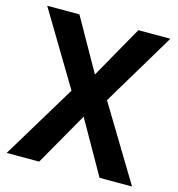

<svg xmlns="http://www.w3.org/2000/svg" viewBox="-107 -813 840 906"><g transform="rotate(15 313.0 -360.0)"><path d="M614 -720.3 400 -363 619.7 0H461L313.7 -259.3L166 0H7.3L226.7 -363L12.3 -720.3H169.7L313.7 -465.3L457.7 -720.3Z"/></g></svg>

Font: FreesentationVF
Style: Regular
Weight: 400
Designer: glyphs from Roboto by Christian Robertson / Hangul glyphs from Noto Sans CJK(Source Han Sans) by Jang Soo-young and Kang
Foundry: PT&
Version: Version 2.001;Glyphs 3.3.1 (3343)